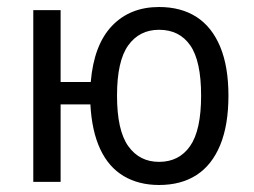

<svg xmlns="http://www.w3.org/2000/svg" viewBox="-20 -519 724 548"><path d="M434 9Q376 9 333 -16.5Q290 -42 266 -93.5Q242 -145 238 -221H153V0H75V-490H153V-285H239Q248 -391 299.5 -445Q351 -499 434 -499Q497 -499 541 -470.5Q585 -442 608.5 -385.5Q632 -329 632 -246Q632 -162 608.5 -105Q585 -48 541 -19.5Q497 9 434 9ZM434 -57Q491 -57 522.5 -102Q554 -147 554 -246Q554 -345 523 -389.5Q492 -434 434 -434Q378 -434 346 -389.5Q314 -345 314 -246Q314 -147 346 -102Q378 -57 434 -57Z"/></svg>

Font: Nunito Sans 10pt Condensed
Style: Regular
Weight: 400
Width: 3
Designer: Vernon Adams
Foundry: Vernon Adams
Version: Version 3.101;gftools[0.9.27]